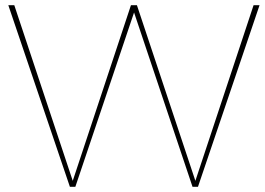

<svg xmlns="http://www.w3.org/2000/svg" viewBox="-20 -719 1019 739"><path d="M956 -699 732 -23 507 -699H484L260 -23L35 -699H12L249 0H270L496 -671L721 0H742L979 -699Z"/></svg>

Font: Argentum Sans Thin
Style: Regular
Weight: 250
Designer: Julieta Ulanovsky
Foundry: Julieta Ulanovsky
Version: Version 5.001;February 15, 2019;FontCreator 11.5.0.2425 64-b